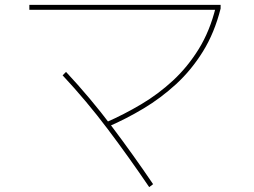

<svg xmlns="http://www.w3.org/2000/svg" viewBox="-20 -721 1040 785"><path d="M422 -203 414 -221Q487 -253 557 -294.5Q627 -336 687 -391.5Q747 -447 792.5 -520.5Q838 -594 862 -691L870 -681H100V-701H882V-686Q857 -587 810 -511Q763 -435 700.5 -377.5Q638 -320 567 -277.5Q496 -235 422 -203ZM590 44Q508 -77 421 -192.5Q334 -308 236 -413L250 -427Q349 -321 436.5 -205Q524 -89 606 32Z"/></svg>

Font: Murecho Thin Thin
Style: Regular
Weight: 250
Version: Version 1.010